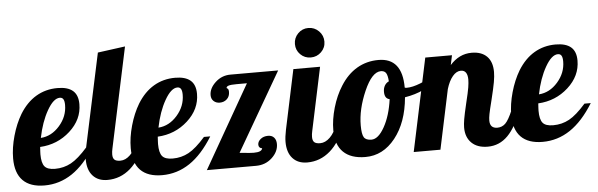

<svg xmlns="http://www.w3.org/2000/svg" viewBox="-60 -869 3210 1031"><g transform="rotate(-5 1545.0 -353.5)"><path d="M367 -413Q367 -330 299 -268.5Q231 -207 137 -202Q136 -185 135.5 -176.5Q135 -168 135 -162Q135 -116 150.5 -97Q166 -78 207 -78Q254 -78 293.5 -99.5Q333 -121 384 -179H418Q360 -85 292 -39.5Q224 6 143 6Q66 6 26.5 -34Q-13 -74 -13 -153Q-13 -210 5 -274Q23 -338 53 -388Q90 -448 141.5 -478.5Q193 -509 257 -509Q312 -509 339.5 -485.5Q367 -462 367 -413ZM265 -456Q231 -456 196.5 -395.5Q162 -335 145 -250Q203 -254 246.5 -303.5Q290 -353 290 -415Q290 -436 284 -446Q278 -456 265 -456Z M375 -114Q375 -127 377 -143.5Q379 -160 383 -179L490 -680L638 -700L523 -160Q521 -151 520 -143.5Q519 -136 519 -128Q519 -108 528.5 -99.5Q538 -91 560 -91Q588 -91 613 -115.5Q638 -140 650 -179H692Q660 -88 606 -41Q552 6 482 6Q432 6 403.5 -25.5Q375 -57 375 -114Z M1001 -413Q1001 -330 933 -268.5Q865 -207 771 -202Q770 -185 769.5 -176.5Q769 -168 769 -162Q769 -116 784.5 -97Q800 -78 841 -78Q888 -78 927.5 -99.5Q967 -121 1018 -179H1052Q994 -85 926 -39.5Q858 6 777 6Q700 6 660.5 -34Q621 -74 621 -153Q621 -210 639 -274Q657 -338 687 -388Q724 -448 775.5 -478.5Q827 -509 891 -509Q946 -509 973.5 -485.5Q1001 -462 1001 -413ZM899 -456Q865 -456 830.5 -395.5Q796 -335 779 -250Q837 -254 880.5 -303.5Q924 -353 924 -415Q924 -436 918 -446Q912 -456 899 -456Z M1223 -75Q1245 -73 1256.5 -72Q1268 -71 1277 -71Q1299 -71 1310.5 -76Q1322 -81 1324 -91Q1315 -92 1310 -97.5Q1305 -103 1305 -112Q1305 -129 1321 -142Q1337 -155 1361 -155Q1382 -155 1393.5 -142Q1405 -129 1405 -107Q1405 -66 1369.5 -33Q1334 0 1283 0H1018L1273 -446H1217Q1186 -446 1174 -442Q1162 -438 1162 -430Q1162 -430 1167.5 -426Q1173 -422 1173 -408Q1173 -384 1157.5 -369.5Q1142 -355 1119 -355Q1099 -355 1086 -367Q1073 -379 1073 -399Q1073 -436 1107.5 -468Q1142 -500 1189 -500H1446L1201 -77Q1204 -77 1208.5 -76.5Q1213 -76 1223 -75Z M1707 -633Q1707 -600 1683.5 -577Q1660 -554 1627 -554Q1594 -554 1571 -577Q1548 -600 1548 -633Q1548 -666 1571 -689.5Q1594 -713 1627 -713Q1660 -713 1683.5 -689.5Q1707 -666 1707 -633ZM1452 -114Q1452 -127 1454 -143.5Q1456 -160 1460 -179L1528 -500H1672L1600 -160Q1598 -151 1597 -143.5Q1596 -136 1596 -128Q1596 -108 1605.5 -99.5Q1615 -91 1637 -91Q1665 -91 1690 -115.5Q1715 -140 1727 -179H1769Q1737 -88 1683 -41Q1629 6 1559 6Q1509 6 1480.5 -25.5Q1452 -57 1452 -114Z M1713 -154Q1713 -211 1731.5 -275Q1750 -339 1782 -389Q1819 -448 1871 -478.5Q1923 -509 1987 -509Q2051 -509 2083 -469Q2115 -429 2115 -349Q2117 -348 2119.5 -347.5Q2122 -347 2126 -347Q2157 -347 2200 -364Q2243 -381 2280 -407L2289 -380Q2261 -350 2214.5 -328Q2168 -306 2112 -297Q2100 -162 2034 -79Q1968 4 1873 4Q1795 4 1754 -36Q1713 -76 1713 -154ZM1995 -448Q1947 -448 1904.5 -351Q1862 -254 1862 -167Q1862 -120 1872.5 -103Q1883 -86 1913 -86Q1950 -86 1983.5 -146Q2017 -206 2029 -294Q2015 -297 2008.5 -307.5Q2002 -318 2002 -336Q2002 -355 2010 -369Q2018 -383 2033 -390Q2031 -422 2022.5 -435Q2014 -448 1995 -448Z M2414 -107Q2414 -125 2418.5 -152Q2423 -179 2437 -238Q2451 -295 2455 -320Q2459 -345 2459 -362Q2459 -387 2450 -400Q2441 -413 2423 -413Q2399 -413 2378.5 -388.5Q2358 -364 2345 -321L2277 0H2133L2239 -500H2383L2372 -448Q2397 -476 2426 -490Q2455 -504 2489 -504Q2542 -504 2571 -475Q2600 -446 2600 -391Q2600 -368 2594.5 -336.5Q2589 -305 2573 -240Q2560 -189 2556 -168Q2552 -147 2552 -133Q2552 -112 2562 -101.5Q2572 -91 2592 -91Q2617 -91 2635 -108Q2653 -125 2676 -179H2718Q2686 -86 2640.5 -40Q2595 6 2532 6Q2476 6 2445 -24.5Q2414 -55 2414 -107Z M3052 -413Q3052 -330 2984 -268.5Q2916 -207 2822 -202Q2821 -185 2820.5 -176.5Q2820 -168 2820 -162Q2820 -116 2835.5 -97Q2851 -78 2892 -78Q2939 -78 2978.5 -99.5Q3018 -121 3069 -179H3103Q3045 -85 2977 -39.5Q2909 6 2828 6Q2751 6 2711.5 -34Q2672 -74 2672 -153Q2672 -210 2690 -274Q2708 -338 2738 -388Q2775 -448 2826.5 -478.5Q2878 -509 2942 -509Q2997 -509 3024.5 -485.5Q3052 -462 3052 -413ZM2950 -456Q2916 -456 2881.5 -395.5Q2847 -335 2830 -250Q2888 -254 2931.5 -303.5Q2975 -353 2975 -415Q2975 -436 2969 -446Q2963 -456 2950 -456Z"/></g></svg>

Font: Galada
Style: Regular
Weight: 400
Designer: Latin by Pablo Impallari, Bengali by Jeremie Hornus, Yoann Minet, and Juan Bruce
Foundry: black foundry
Version: Version 1.261;PS 1.261;hotconv 1.0.86;makeotf.lib2.5.63406